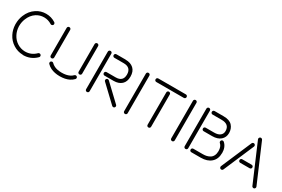

<svg xmlns="http://www.w3.org/2000/svg" viewBox="89 -1737 4171 2836"><g transform="rotate(30 2174.0 -319.5)"><path d="M360 30 357 28H353Q264 26 191 -21Q116 -68 76 -147Q39 -219 36 -304V-317Q36 -395 64 -464Q105 -566 191 -622Q265 -670 354 -670Q443 -670 517 -622Q527 -615 530 -602.5Q533 -590 526 -580Q519 -570 506.5 -567Q494 -564 484 -571Q424 -609 354 -609Q284 -609 224 -571Q154 -525 120 -439Q96 -380 96 -316V-306Q99 -233 130 -174Q164 -108 224 -70Q284 -32 355 -30H359Q464 -30 539 -105Q548 -114 560.5 -114Q573 -114 582 -105Q591 -96 591 -83.5Q591 -71 582 -62Q490 30 360 30Z M778 -170Q778 -157 769.5 -148.5Q761 -140 748 -140Q735 -140 726.5 -148.5Q718 -157 718 -170V-640Q718 -653 726.5 -661.5Q735 -670 748 -670Q761 -670 769.5 -661.5Q778 -653 778 -640ZM855 -56 856 -55Q908 -30 985 -30Q1062 -30 1116 -56Q1145 -70 1165 -91Q1173 -100 1185.5 -100.5Q1198 -101 1207 -93Q1216 -85 1216.5 -72.5Q1217 -60 1209 -51Q1181 -21 1142 -2Q1078 30 985 30Q896 30 829 -2Q790 -21 762 -51Q754 -60 754.5 -72.5Q755 -85 764 -93Q773 -101 785.5 -100.5Q798 -100 806 -91Q826 -70 855 -56ZM1195 -639Q1195 -652 1203.5 -660.5Q1212 -669 1225 -669Q1238 -669 1246.5 -660.5Q1255 -652 1255 -639V-169Q1255 -156 1246.5 -147.5Q1238 -139 1225 -139Q1212 -139 1203.5 -147.5Q1195 -156 1195 -169Z M1604 -238Q1595 -246 1595 -258.5Q1595 -271 1603 -280Q1611 -289 1623.5 -289Q1636 -289 1645 -281L1919 -21Q1928 -13 1928 -0.5Q1928 12 1920 21Q1912 30 1899.5 30Q1887 30 1878 22ZM1420 -640Q1420 -653 1428.5 -661.5Q1437 -670 1450 -670Q1463 -670 1471.5 -661.5Q1480 -653 1480 -640V0Q1480 13 1471.5 21.5Q1463 30 1450 30Q1437 30 1428.5 21.5Q1420 13 1420 0ZM1708 -670V-669Q1794 -669 1844.5 -622.5Q1895 -576 1895 -487Q1895 -400 1845 -354.5Q1795 -309 1710 -309H1556Q1543 -309 1534.5 -317.5Q1526 -326 1526 -339Q1526 -352 1534.5 -360.5Q1543 -369 1556 -369H1710Q1835 -369 1835 -488Q1835 -610 1708 -610H1550Q1537 -610 1528.5 -618.5Q1520 -627 1520 -640Q1520 -653 1528.5 -661.5Q1537 -670 1550 -670Z M2069 -640Q2069 -653 2077.5 -661.5Q2086 -670 2099 -670Q2112 -670 2120.5 -661.5Q2129 -653 2129 -640V0Q2129 13 2120.5 21.5Q2112 30 2099 30Q2086 30 2077.5 21.5Q2069 13 2069 0Z M2469 -550Q2469 -563 2477.5 -571.5Q2486 -580 2499 -580Q2512 -580 2520.5 -571.5Q2529 -563 2529 -550V0Q2529 13 2520.5 21.5Q2512 30 2499 30Q2486 30 2477.5 21.5Q2469 13 2469 0ZM2734 -670Q2747 -670 2755.5 -661.5Q2764 -653 2764 -640Q2764 -627 2755.5 -618.5Q2747 -610 2734 -610H2265Q2252 -610 2243.5 -618.5Q2235 -627 2235 -640Q2235 -653 2243.5 -661.5Q2252 -670 2265 -670Z M2872 -640Q2872 -653 2880.5 -661.5Q2889 -670 2902 -670Q2915 -670 2923.5 -661.5Q2932 -653 2932 -640V0Q2932 13 2923.5 21.5Q2915 30 2902 30Q2889 30 2880.5 21.5Q2872 13 2872 0Z M3632 -186 3631 -185Q3631 -84 3567 -27Q3503 30 3393 30H3232Q3219 30 3210.5 21.5Q3202 13 3202 0Q3202 -13 3210.5 -21.5Q3219 -30 3232 -30H3393Q3428 -30 3457.5 -37Q3487 -44 3513.5 -60.5Q3540 -77 3555.5 -109Q3571 -141 3571 -185V-186Q3571 -261 3529 -298Q3519 -306 3518.5 -318.5Q3518 -331 3526 -341Q3534 -351 3546.5 -351.5Q3559 -352 3569 -344Q3632 -289 3632 -186ZM3102 -639Q3102 -652 3110.5 -660.5Q3119 -669 3132 -669Q3145 -669 3153.5 -660.5Q3162 -652 3162 -639V1Q3162 14 3153.5 22.5Q3145 31 3132 31Q3119 31 3110.5 22.5Q3102 14 3102 1ZM3378 -669Q3481 -669 3527 -618.5Q3573 -568 3573 -493Q3573 -420 3521.5 -375Q3470 -330 3378 -330H3234Q3221 -330 3212.5 -338.5Q3204 -347 3204 -360Q3204 -373 3212.5 -381.5Q3221 -390 3234 -390H3378Q3444 -390 3478.5 -418Q3513 -446 3513 -493Q3513 -609 3378 -609H3225Q3212 -609 3203.5 -617.5Q3195 -626 3195 -639Q3195 -652 3203.5 -660.5Q3212 -669 3225 -669Z M4095 -256Q4108 -256 4116.5 -247.5Q4125 -239 4125 -226Q4125 -213 4116.5 -204.5Q4108 -196 4095 -196H3935Q3922 -196 3913.5 -204.5Q3905 -213 3905 -226Q3905 -239 3913.5 -247.5Q3922 -256 3935 -256ZM3936 -530Q3941 -541 3953 -545.5Q3965 -550 3976 -545Q3987 -540 3991.5 -528Q3996 -516 3991 -505L3769 13Q3764 24 3752 28.5Q3740 33 3729 28Q3718 23 3713.5 11Q3709 -1 3714 -12ZM4318 -12Q4323 -1 4318.5 11Q4314 23 4303 28Q4292 33 4280 28.5Q4268 24 4263 13L3989 -627Q3984 -638 3988.5 -650Q3993 -662 4004 -667Q4015 -672 4027 -667.5Q4039 -663 4044 -652Z"/></g></svg>

Font: Beon
Style: Medium
Weight: 500
Designer: BSozoo
Foundry: BSozoo
Version: Version 001.000